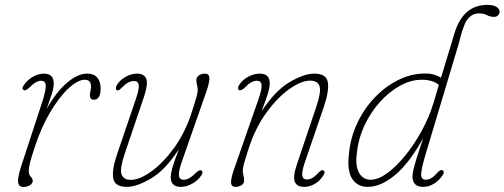

<svg xmlns="http://www.w3.org/2000/svg" viewBox="-20 -740 2018 768"><path d="M75 -379.5Q65.5 -384.5 74 -397.5Q86.5 -417.5 109.2 -431.5Q132 -445.5 155 -445.5Q195 -445.5 195 -406.5Q195 -388.5 186.8 -362.8Q178.5 -337 166.5 -304Q204 -371 247.2 -408.2Q290.5 -445.5 328.5 -445.5Q355.5 -445.5 369 -429.5Q382.5 -413.5 382.5 -386.5Q382.5 -341 355 -341Q339.5 -341 339.5 -360.5Q339.5 -368 341.8 -375.5Q344 -383 344 -394.5Q344 -421 319.5 -421Q291 -421 253.5 -386Q216 -351 179.5 -289Q143 -227 117 -145.5Q103.5 -104.5 99.2 -86Q95 -67.5 95 -56.5Q95 -41.5 103 -33.2Q111 -25 111 -16.5Q111 -6 99.2 1Q87.5 8 74 8Q55.5 8 52.5 -9.8Q49.5 -27.5 64.5 -74.5L150.5 -337Q163.5 -378.5 163 -397.8Q162.5 -417 144 -417Q134 -417 122.8 -410.5Q111.5 -404 95.5 -388Q81.5 -375.5 75 -379.5Z M785 -58.5Q794.5 -52.5 785.5 -39Q773 -19 749.8 -5.8Q726.5 7.5 703 7.5Q663 7.5 663 -31Q663 -45.5 669.2 -67.8Q675.5 -90 695.5 -143.5Q642.5 -61 585.2 -26.8Q528 7.5 487 7.5Q439.5 7.5 433 -26.5Q426.5 -60.5 450 -128L524.5 -347Q537 -383.5 535 -399.8Q533 -416 516.5 -416Q505 -416 494 -410.5Q483 -405 469 -391Q461.5 -383.5 456.8 -380.2Q452 -377 447 -379.5Q443 -382 443.2 -387.8Q443.5 -393.5 447 -399Q458 -418.5 481.2 -432Q504.5 -445.5 528 -445.5Q557 -445.5 565 -424.8Q573 -404 556.5 -354.5L478.5 -124Q458.5 -64.5 466.2 -42.5Q474 -20.5 503.5 -20.5Q538 -20.5 585 -54Q632 -87.5 676.8 -149Q721.5 -210.5 748.5 -295.5Q763 -341 767 -356.5Q771 -372 771 -380.5Q771 -389.5 768.2 -399.2Q765.5 -409 765.5 -420Q765.5 -432 776 -438.8Q786.5 -445.5 800.5 -445.5Q815.5 -445.5 817.5 -430Q819.5 -414.5 805 -372.5L708 -95Q694 -55 695.8 -38Q697.5 -21 715 -21Q725 -21 736.5 -27Q748 -33 764 -49Q778.5 -62.5 785 -58.5Z M936.5 -379.5Q932 -382 932.2 -388Q932.5 -394 936.5 -400Q950 -421 973 -433.2Q996 -445.5 1019 -445.5Q1059 -445.5 1059 -407Q1059 -392.5 1052.8 -370.2Q1046.5 -348 1026 -294Q1079.5 -376.5 1137.5 -411Q1195.5 -445.5 1237.5 -445.5Q1285 -445.5 1291.2 -411.5Q1297.5 -377.5 1274.5 -310L1199.5 -91Q1187 -54.5 1189 -38.2Q1191 -22 1208 -22Q1217.5 -22 1228.2 -27.5Q1239 -33 1254 -49.5Q1267 -62.5 1273.5 -58.5Q1282.5 -53 1274.5 -40Q1260 -16.5 1239.2 -4.5Q1218.5 7.5 1196 7.5Q1167.5 7.5 1159.2 -13.2Q1151 -34 1168 -83.5L1245.5 -314Q1265.5 -373.5 1258 -395.5Q1250.5 -417.5 1220.5 -417.5Q1185.5 -417.5 1138 -384.2Q1090.5 -351 1045.5 -289.2Q1000.5 -227.5 973.5 -142.5Q959 -97 955 -81.5Q951 -66 951 -58Q951 -48.5 953.8 -38.8Q956.5 -29 956.5 -18Q956.5 -6 945.8 0.8Q935 7.5 921 7.5Q906 7.5 904.2 -8Q902.5 -23.5 917 -65.5L1014 -343Q1028 -383.5 1026.2 -400.2Q1024.5 -417 1007 -417Q985 -417 959 -389.5Q944.5 -375.5 936.5 -379.5Z M1751 -40Q1739 -21 1718.2 -6.8Q1697.5 7.5 1672 7.5Q1630 7.5 1630 -35Q1630 -45.5 1633.8 -62Q1637.5 -78.5 1646.8 -108.2Q1656 -138 1673 -188.5Q1619.5 -90 1561.8 -41.2Q1504 7.5 1451 7.5Q1410.5 7.5 1389.2 -24Q1368 -55.5 1375.5 -121.5Q1381 -187.5 1408.5 -246.2Q1436 -305 1478.8 -349.8Q1521.5 -394.5 1573.5 -420.2Q1625.5 -446 1680 -446Q1701.5 -446 1717.2 -441.2Q1733 -436.5 1744 -429L1798 -607Q1832 -720.5 1930 -720.5Q1953 -720.5 1965.8 -712.5Q1978.5 -704.5 1978.5 -693.5Q1978.5 -686 1972.8 -679.2Q1967 -672.5 1956 -672.5Q1940.5 -672.5 1927.8 -679.5Q1915 -686.5 1895.5 -686.5Q1874 -686.5 1858.2 -672Q1842.5 -657.5 1836 -635.5Q1828 -616.5 1823.8 -598.8Q1819.5 -581 1812.5 -557L1683.5 -126.5Q1667 -72.5 1664.8 -46.8Q1662.5 -21 1683.5 -21Q1694 -21 1705.2 -27.5Q1716.5 -34 1730 -49.5Q1734 -54.5 1740 -58Q1746 -61.5 1750.5 -58.5Q1759.5 -53 1751 -40ZM1407 -123Q1401 -75 1416.8 -48Q1432.5 -21 1462.5 -21Q1493 -21 1529.2 -47.5Q1565.5 -74 1601.5 -118.5Q1637.5 -163 1667.2 -217.5Q1697 -272 1714 -328L1735.5 -400.5Q1710.5 -421 1667 -421Q1624 -421 1580.5 -397.2Q1537 -373.5 1499.8 -332.2Q1462.5 -291 1437.5 -237.2Q1412.5 -183.5 1407 -123Z"/></svg>

Font: Fraunces 72pt S100 Thin
Style: Italic
Weight: 100
Italic angle: -16°
Version: Version 1.000; ttfautohint (v1.8.3)